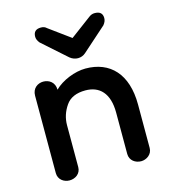

<svg xmlns="http://www.w3.org/2000/svg" viewBox="-109 -799 794 901"><g transform="rotate(-15 288.0 -348.0)"><path d="M173 -712C148 -712 136 -700 136 -677C136 -667 140 -657 149 -646L266 -542C289 -523 321 -523 342 -542L459 -646C468 -657 472 -667 472 -678C472 -701 459 -712 434 -712C424 -712 415 -709 406 -702L304 -626L200 -702C193 -709 184 -712 173 -712ZM466 16C491 16 520 -2 520 -34V-245C520 -394 444 -472 325 -472C273 -472 209 -446 173 -410C173 -446 146 -464 118 -464C91 -464 64 -446 64 -410V-34C64 -2 91 16 118 16C146 16 173 -2 173 -34V-237C173 -271 183 -302 203 -331C222 -359 254 -373 298 -373C366 -373 411 -330 411 -235V-34C411 -2 438 16 466 16Z"/></g></svg>

Font: Dongle
Style: Regular
Weight: 400
Designer: Yanghee Ryu
Foundry: Yanghee Ryu
Version: Version 2.000